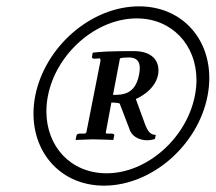

<svg xmlns="http://www.w3.org/2000/svg" viewBox="-20 -608 680 605"><path d="M411 -550C521.8 -550 599.1 -466.2 599.1 -355.9C599.1 -339.8 597.4 -323.1 594 -306C567.4 -172.1 443 -62 316 -62C202.4 -62 126.2 -146.8 126.2 -257C126.2 -272.9 127.7 -289.3 131 -306C157.1 -439 282 -550 411 -550ZM308 -23C458 -23 604 -150 634 -306C637.7 -325.2 639.5 -344 639.5 -362.2C639.5 -491.2 549.5 -588 418 -588C268 -588 122 -462 91 -306C87.3 -286.9 85.5 -268.2 85.5 -250.1C85.5 -121.4 175.6 -23 308 -23ZM418 -372C406 -310 366 -309 336 -309L358 -424C363 -426 375 -427 386 -427C410.7 -427 420.5 -414.5 420.5 -393.2C420.5 -386.9 419.6 -379.8 418 -372ZM478 -372C478.9 -376.4 479.4 -381.2 479.4 -386.1C479.4 -414.3 462.3 -447 401 -447C330 -447 293 -445 272 -442L270 -429C269 -425 272 -423 278 -423L294 -424C297 -424 297 -418 296 -413L253 -195C252 -188 250 -187 244 -187H232C226 -187 222 -185 221 -181L218 -167L272 -169C286 -169 337 -167 337 -167L340 -181C341 -185 338 -187 330 -187H319C312 -187 313 -189 314 -194L331 -285C336 -285 353 -284 357 -282L387 -204C394 -178 418 -166 445 -166C450 -166 458 -167 468 -170L471 -183C455 -183 447 -192 438 -214L408 -296C408 -296 467.6 -320 478 -372Z"/></svg>

Font: Linux Libertine O
Style: Bold Italic
Weight: 700
Italic angle: -11.5°
Designer: Philipp H. Poll
Foundry: Philipp H. Poll
Version: Version 4.1.0